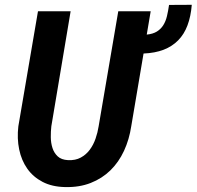

<svg xmlns="http://www.w3.org/2000/svg" viewBox="-20 -757 806 787"><path d="M597.7 -710.9 581.5 -615.2Q606.9 -617.7 623 -627.7Q639.2 -637.7 649.2 -653.6Q659.2 -669.4 664.3 -690.7Q669.4 -711.9 672.9 -736.8L766.1 -737.3Q762.2 -689.5 748.5 -653.1Q734.9 -616.7 710.4 -591.8Q686 -566.9 650.9 -553.2Q615.7 -539.6 568.4 -537.6L518.1 -240.2Q509.8 -185.1 488.3 -138.7Q466.8 -92.3 432.6 -58.8Q398.4 -25.4 351.8 -7.1Q305.2 11.2 247.1 9.8Q193.4 8.8 154.5 -11.5Q115.7 -31.7 91.8 -65.7Q67.9 -99.6 58.6 -144.5Q49.3 -189.5 55.2 -239.3L135.7 -710.9H269.5L190.4 -239.3Q188 -218.3 188.2 -194.6Q188.5 -170.9 195.1 -150.4Q201.7 -129.9 216.6 -116Q231.4 -102.1 258.8 -100.6Q289.1 -99.1 311 -111.1Q333 -123 347.9 -143.1Q362.8 -163.1 371.6 -188.5Q380.4 -213.9 384.3 -239.3L464.8 -710.9Z"/></svg>

Font: Roboto Mono
Style: Bold Italic
Weight: 700
Designer: Google
Version: Version 2.000985; 2015; ttfautohint (v1.3)